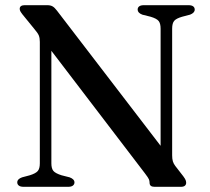

<svg xmlns="http://www.w3.org/2000/svg" viewBox="-20 -720 810 740"><path d="M267 -17Q267 -9.5 261 -4.8Q255 0 243 0H71Q58.5 0 52.5 -4.8Q46.5 -9.5 46.5 -17Q46.5 -30 65 -36.5L95 -44.5Q117.5 -51.5 125.5 -60.8Q133.5 -70 133.5 -90.5V-558.5Q133.5 -573 129.8 -582.8Q126 -592.5 111 -610L67 -664Q60.5 -672.5 58.2 -677Q56 -681.5 56 -686Q56 -693 61 -696.5Q66 -700 74.5 -700H162.5Q174.5 -700 182.5 -695.5Q190.5 -691 199.5 -679L619 -132L599 -90.5V-609.5Q599 -629.5 591.5 -639Q584 -648.5 560.5 -655.5L528.5 -663.5Q510.5 -670.5 510.5 -683Q510.5 -691 516.5 -695.5Q522.5 -700 534.5 -700H706.5Q718.5 -700 724.5 -695.5Q730.5 -691 730.5 -683Q730.5 -670.5 712.5 -663.5L682 -655.5Q659.5 -649 651.5 -639.8Q643.5 -630.5 643.5 -609.5V-121.5Q643.5 -107.5 646.2 -98.2Q649 -89 655.5 -80.5L686.5 -40.5Q693.5 -31 695.5 -25.8Q697.5 -20.5 697.5 -15.5Q697.5 -8.5 692.5 -4.2Q687.5 0 677.5 0H575.5Q556.5 0 556.5 -15.5Q556.5 -22.5 554 -28.8Q551.5 -35 538.5 -52L143 -570L178 -596V-90.5Q178 -70.5 185.8 -61.2Q193.5 -52 217 -44.5L248.5 -36.5Q267 -29.5 267 -17Z"/></svg>

Font: Fraunces 24pt
Style: Regular
Weight: 400
Version: Version 1.000;[b76b70a41]